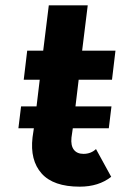

<svg xmlns="http://www.w3.org/2000/svg" viewBox="-20 -690 453 720"><path d="M340 -131 397 -27Q350 10 279 10Q180 10 136 -39.5Q92 -89 102 -175L107 -209H49L59 -291H117L129 -391H69L82 -500H142L163 -670H309L288 -500H413L400 -391H275L263 -291H398L388 -209H253L248 -174Q245 -144 257 -128.5Q269 -113 293 -113Q321 -113 340 -131Z"/></svg>

Font: Orkney
Style: BoldItalic
Weight: 700
Designer: Samuel Oakes and Alfredo Marco Pradil
Foundry: Alfredo Marco Pradil
Version: 1.0; ttfautohint (v1.5)